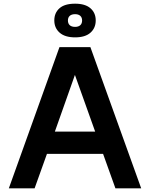

<svg xmlns="http://www.w3.org/2000/svg" viewBox="-20 -1023 816 1043"><path d="M28 0ZM540 -187H235L168 0H28L303 -767H471L747 0H607ZM497 -308 387 -616 278 -308ZM275 -912Q275 -953 303 -978Q331 -1003 388 -1003Q443 -1003 471.5 -978Q500 -953 500 -912Q500 -871 471.5 -845.5Q443 -820 388 -820Q333 -820 304 -845.5Q275 -871 275 -912ZM426 -912Q426 -928 416 -937Q406 -946 388 -946Q369 -946 359 -937Q349 -928 349 -912Q349 -895 359 -886Q369 -877 388 -877Q406 -877 416 -886Q426 -895 426 -912Z"/></svg>

Font: Biryani
Style: Bold
Weight: 700
Designer: Dan Reynolds and Mathieu Reguer
Foundry: Dan Reynolds and Mathieu Reguer
Version: Version 1.004; ttfautohint (v1.1) -l 5 -r 5 -G 72 -x 0 -D la